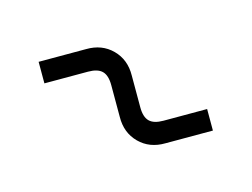

<svg xmlns="http://www.w3.org/2000/svg" viewBox="-30 -579 638 487"><g transform="rotate(30 289.0 -335.0)"><path d="M54 -300 142 -388Q171 -418 209 -418Q247 -418 276 -388L335 -329Q353 -311 369 -311Q385 -311 403 -329L484 -410L524 -370L436 -282Q407 -252 369 -252Q331 -252 302 -282L243 -341Q225 -359 209 -359Q193 -359 175 -341L94 -260Z"/></g></svg>

Font: Oxanium ExtraLight Light
Style: Regular
Weight: 300
Version: Version 2.000